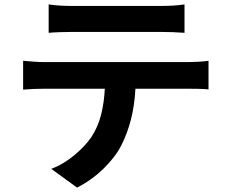

<svg xmlns="http://www.w3.org/2000/svg" viewBox="-20 -787 1040 872"><path d="M201 -767Q226 -763 254.5 -761.5Q283 -760 308 -760H710Q736 -760 764.5 -761.5Q793 -763 818 -767V-638Q793 -640 764.5 -641Q736 -642 710 -642H309Q283 -642 253.5 -641Q224 -640 201 -638ZM85 -511Q108 -509 133 -507Q158 -505 181 -505H836Q852 -505 880 -506.5Q908 -508 927 -511V-381Q908 -383 882.5 -383.5Q857 -384 836 -384H595Q591 -307 574.5 -243.5Q558 -180 531 -127Q505 -75 451 -22Q397 31 330 65L213 -20Q266 -40 315 -80Q364 -120 394 -163Q425 -210 439 -265.5Q453 -321 456 -384H181Q159 -384 132.5 -383Q106 -382 85 -380Z"/></svg>

Font: Chiron Sans HK TT
Style: Bold
Weight: 700
Designer: Ryoko NISHIZUKA 西塚涼子 (kana, bopomofo & ideographs); Paul D. Hunt (Latin, Greek & Cyrillic); Sandoll Communications 산돌커뮤니
Foundry: Adobe
Version: Version 2.022;hotconv 1.0.109;makeotfexe 2.5.65596